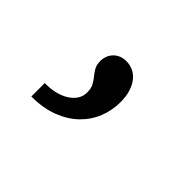

<svg xmlns="http://www.w3.org/2000/svg" viewBox="-62 -332 675 675"><g transform="rotate(45 275.0 5.0)"><path d="M116.2 100.1Q141.1 101.1 164.6 95.7Q188 90.3 205.8 79.8Q223.6 69.3 234.4 53.7Q245.1 38.1 245.1 18.1Q245.1 -2.4 238 -15.1Q231 -27.8 222.2 -38.6Q213.4 -49.3 206.3 -61.5Q199.2 -73.7 199.2 -94.2Q199.2 -104.5 203.1 -115.7Q207 -127 215.1 -136.2Q223.1 -145.5 235.6 -151.4Q248 -157.2 265.1 -157.2Q282.2 -157.2 298.1 -150.1Q314 -143.1 325.9 -128.4Q337.9 -113.8 345 -91.8Q352.1 -69.8 352.1 -40Q352.1 0.5 337.2 37.8Q322.3 75.2 292.7 104Q263.2 132.8 219 149.9Q174.8 167 116.2 167Z"/></g></svg>

Font: Code New Roman
Style: Regular
Weight: 400
Monospace: yes
Designer: Sam Radian
Foundry: Code New Roman
Version: Version 2.00 November 29, 2014